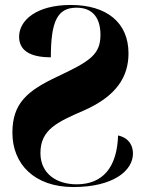

<svg xmlns="http://www.w3.org/2000/svg" viewBox="-20 -744 586 774"><path d="M276 10C435 10 516 -55 516 -125C516 -154 503 -187 456 -198C452 -69 394 -1 289 -1C208 -1 143 -44 143 -127C143 -222 211 -252 319 -299C450 -357 498 -435 498 -529C498 -654 409 -724 265 -724C127 -724 57 -662 57 -596C57 -544 96 -513 185 -513C185 -660 212 -713 289 -713C349 -713 385 -677 385 -603C385 -523 340 -496 213 -436C89 -378 30 -327 30 -209C30 -83 118 10 276 10Z"/></svg>

Font: Noto Serif Display Condensed Black
Style: Regular
Weight: 900
Width: 3
Designer: Monotype Design Team
Foundry: Monotype Imaging Inc.
Version: Version 2.009